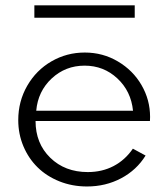

<svg xmlns="http://www.w3.org/2000/svg" viewBox="-20 -674 621 709"><path d="M301.3 14.6Q246.6 14.6 199.2 -4.4Q151.9 -23.4 118.7 -56.2Q85.4 -88.9 66.4 -134Q47.4 -179.2 47.4 -230.5Q47.4 -299.8 80.6 -357.4Q113.8 -415 170.2 -447.5Q226.6 -480 293 -480Q359.9 -480 415.5 -447Q471.2 -414.1 502.7 -359.6Q534.2 -305.2 534.2 -242.2Q534.2 -231.9 533.7 -227.1H111.3Q111.3 -144.5 165.5 -91.6Q219.7 -38.6 304.2 -38.6Q356.9 -38.6 399.4 -60.8Q441.9 -83 470.7 -125L517.6 -99.6Q484.4 -45.9 427.2 -15.6Q370.1 14.6 301.3 14.6ZM292.5 -431.6Q221.7 -431.6 170.9 -384.3Q120.1 -336.9 113.8 -265.1H471.2Q463.9 -337.4 413.3 -384.5Q362.8 -431.6 292.5 -431.6ZM106.9 -608.4V-654.3H477.5V-608.4Z"/></svg>

Font: Spartan MB
Style: Regular
Weight: 400
Designer: Matt Bailey, Mirko Velimirovic
Foundry: Matt Bailey
Version: Version 1.005